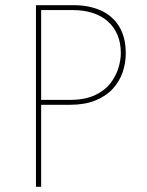

<svg xmlns="http://www.w3.org/2000/svg" viewBox="-20 -722 570 742"><path d="M265 -702Q323 -702 368.5 -682Q414 -662 440 -620.5Q466 -579 466 -515Q466 -477 453.5 -441.5Q441 -406 415 -378Q389 -350 348 -333.5Q307 -317 250 -317H139V0H119V-702ZM250 -336Q308 -336 346.5 -354Q385 -372 406.5 -400Q428 -428 437.5 -459Q447 -490 447 -517Q447 -557 433.5 -588Q420 -619 396 -640Q372 -661 338 -672Q304 -683 264 -683H139V-336Z"/></svg>

Font: Josefin Sans Thin Thin
Style: Regular
Weight: 250
Version: Version 2.001